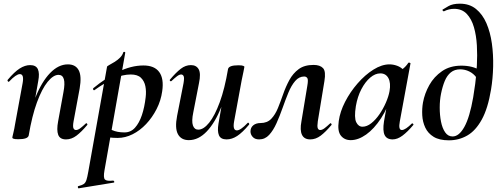

<svg xmlns="http://www.w3.org/2000/svg" viewBox="-20 -749 2711 1044"><path d="M339 9Q306 9 296.5 -16Q287 -41 296 -89L325 -248Q343 -342 298 -342Q270 -342 239 -304Q208 -266 181 -192.5Q154 -119 136 -12L118 -13Q138 -132 172.5 -218.5Q207 -305 252.5 -352Q298 -399 349 -399Q391 -399 408 -367Q425 -335 413 -267L380 -89Q375 -61 379.5 -51.5Q384 -42 393 -42Q404 -42 417 -52Q430 -62 446 -77Q449 -81 453 -77Q457 -73 454 -69Q423 -32 396 -11.5Q369 9 339 9ZM80 8Q61 8 54 5.5Q47 3 47 0Q47 -4 52.5 -26Q58 -48 62 -74L103 -297Q112 -346 88 -346Q78 -346 63.5 -336Q49 -326 30 -306Q27 -302 23 -306.5Q19 -311 22 -315Q58 -358 87 -376.5Q116 -395 144 -395Q176 -395 186 -372.5Q196 -350 188 -309L136 -12Q131 8 80 8Z M408 275Q405 276 403.5 270Q402 264 406 263Q426 258 435.5 251.5Q445 245 450 229.5Q455 214 460 185L562 -386Q562 -389 574 -395.5Q586 -402 602.5 -412Q619 -422 632.5 -435.5Q646 -449 650 -464Q652 -468 657 -467Q662 -466 661 -462L548 178Q541 217 550.5 227Q560 237 595 233Q599 233 601 238Q603 243 598 244ZM620 1Q595 1 570.5 -2Q546 -5 532 -8L542 -70Q563 -54 590 -41.5Q617 -29 657 -29Q691 -29 714 -54.5Q737 -80 751.5 -123Q766 -166 772 -220Q776 -252 770.5 -280Q765 -308 746.5 -326Q728 -344 691 -344Q647 -344 600 -322.5Q553 -301 495 -260Q491 -256 487.5 -261Q484 -266 488 -270Q552 -323 622.5 -358Q693 -393 760 -393Q820 -393 846 -357Q872 -321 862 -253Q855 -202 831.5 -156Q808 -110 774.5 -74.5Q741 -39 701 -19Q661 1 620 1Z M1007 13Q965 13 947.5 -19.5Q930 -52 943 -119L978 -297Q983 -326 978.5 -335Q974 -344 965 -344Q955 -344 942 -334Q929 -324 913 -309Q909 -305 905 -309Q901 -313 905 -317Q937 -355 963 -375Q989 -395 1018 -395Q1048 -395 1060.5 -372Q1073 -349 1062 -297L1031 -138Q1021 -90 1029 -67Q1037 -44 1058 -44Q1087 -44 1117.5 -82Q1148 -120 1175 -193.5Q1202 -267 1220 -374L1238 -373Q1219 -255 1184 -168Q1149 -81 1104 -34Q1059 13 1007 13ZM1212 9Q1180 9 1170.5 -13.5Q1161 -36 1168 -77L1220 -374Q1225 -394 1276 -394Q1296 -394 1302.5 -391Q1309 -388 1309 -386Q1309 -382 1304 -360Q1299 -338 1294 -312L1253 -89Q1244 -40 1268 -40Q1278 -40 1292.5 -50Q1307 -60 1326 -80Q1329 -84 1333 -79.5Q1337 -75 1334 -71Q1298 -28 1269.5 -9.5Q1241 9 1212 9Z M1389 9Q1366 9 1354 -4.5Q1342 -18 1342 -34Q1342 -55 1357 -67.5Q1372 -80 1397 -80Q1433 -80 1455 -103Q1477 -126 1491.5 -162Q1506 -198 1520 -238Q1534 -278 1553.5 -314Q1573 -350 1604 -373Q1635 -396 1685 -396Q1720 -396 1736.5 -378.5Q1753 -361 1744 -308L1708 -89Q1704 -61 1708 -51.5Q1712 -42 1721 -42Q1732 -42 1745 -52Q1758 -62 1774 -77Q1777 -81 1781 -77Q1785 -73 1782 -69Q1751 -32 1724 -11.5Q1697 9 1667 9Q1634 9 1622 -16Q1610 -41 1619 -89L1651 -282Q1657 -316 1651 -324.5Q1645 -333 1634 -333Q1606 -333 1585 -308.5Q1564 -284 1548 -245Q1532 -206 1516.5 -162Q1501 -118 1483.5 -79Q1466 -40 1443.5 -15.5Q1421 9 1389 9Z M1887 13Q1853 13 1833.5 -11.5Q1814 -36 1822 -91Q1829 -142 1856.5 -195.5Q1884 -249 1924.5 -295.5Q1965 -342 2010.5 -370.5Q2056 -399 2098 -399Q2118 -399 2139 -391.5Q2160 -384 2175.5 -367.5Q2191 -351 2193 -324L2133 -357Q2150 -359 2168.5 -373Q2187 -387 2200 -407Q2202 -410 2207.5 -408Q2213 -406 2212 -404L2154 -89Q2145 -42 2165 -42Q2175 -42 2189 -51.5Q2203 -61 2219 -77Q2222 -80 2226 -76Q2230 -72 2227 -69Q2196 -32 2168.5 -11.5Q2141 9 2115 9Q2083 9 2071.5 -14.5Q2060 -38 2068 -89L2093 -229L2114 -246Q2090 -164 2052 -106Q2014 -48 1971 -17.5Q1928 13 1887 13ZM1951 -60Q1975 -60 1999 -79Q2023 -98 2043.5 -128Q2064 -158 2078.5 -191.5Q2093 -225 2098 -253Q2106 -298 2092 -324Q2078 -350 2048 -350Q2020 -350 1993 -327Q1966 -304 1945 -264Q1924 -224 1915 -172Q1905 -109 1917 -84.5Q1929 -60 1951 -60Z M2421 14Q2369 14 2338 -5Q2307 -24 2292.5 -55Q2278 -86 2276 -122Q2274 -158 2280 -192Q2289 -241 2314.5 -286.5Q2340 -332 2383.5 -362Q2427 -392 2489 -392Q2519 -392 2545 -385.5Q2571 -379 2593 -365L2571 -327Q2555 -349 2531.5 -360.5Q2508 -372 2482 -372Q2452 -372 2431.5 -355.5Q2411 -339 2398.5 -309Q2386 -279 2378 -239Q2371 -204 2371 -163.5Q2371 -123 2378 -87.5Q2385 -52 2400.5 -29.5Q2416 -7 2441 -7Q2476 -7 2505 -59Q2534 -111 2553 -220Q2558 -248 2564 -293.5Q2570 -339 2573 -393.5Q2576 -448 2573 -502Q2570 -556 2557 -601Q2544 -646 2518 -673.5Q2492 -701 2449 -701Q2421 -701 2395 -688Q2392 -686 2388 -690.5Q2384 -695 2387 -697Q2396 -703 2419 -716Q2442 -729 2481 -729Q2533 -729 2568.5 -700Q2604 -671 2625 -622.5Q2646 -574 2654.5 -513Q2663 -452 2661.5 -387Q2660 -322 2650 -262Q2633 -159 2599.5 -98.5Q2566 -38 2520.5 -12Q2475 14 2421 14Z"/></svg>

Font: Cormorant
Style: Bold Italic
Weight: 700
Italic angle: -10°
Designer: Christian Thalmann (Catharsis Fonts)
Foundry: Catharsis Fonts
Version: Version 4.000